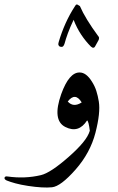

<svg xmlns="http://www.w3.org/2000/svg" viewBox="-103 -612 523 853"><path d="M169 -194Q204 -291 251 -290Q280 -290 305 -250Q318 -230 325 -208Q332 -186 336 -161Q344 -111 321 -22Q298 67 233 141Q167 216 128 220Q88 224 22 214Q-11 209 -34.5 202.5Q-58 196 -73 190Q-84 185 -83 178Q-81 170 -70 172Q8 183 79 166Q100 161 130.5 141Q161 121 201 86Q241 51 265 22Q289 -7 296 -31Q291 -73 284 -77Q246 -18 187 -48Q128 -78 169 -194ZM260 -157Q231 -204 198 -161Q223 -133 260 -157ZM319 -405Q316 -400 312 -400Q308 -399 301 -405Q277 -429 257.5 -458.5Q238 -488 224 -524Q208 -490 198.5 -464Q189 -438 184 -419Q179 -401 167 -404Q158 -405 156 -415Q156 -417 156.5 -419.5Q157 -422 158 -426Q170 -467 188 -507.5Q206 -548 231 -586Q234 -592 238 -592Q241 -592 242 -591L252 -585Q264 -557 284.5 -523.5Q305 -490 333 -452Q337 -448 337 -444Q337 -438 335 -434Z"/></svg>

Font: Amiri
Style: Regular
Weight: 400
Designer: Khaled Hosny
Version: Version 0.114